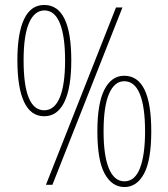

<svg xmlns="http://www.w3.org/2000/svg" viewBox="-20 -744 678 773"><path d="M158 -724Q267 -724 267 -501Q267 -390 239 -333Q211 -276 158 -276Q104 -276 77 -333.5Q50 -391 50 -502Q50 -610 77 -667Q104 -724 158 -724ZM473 -714 191 0H165L447 -714ZM159 -702Q119 -702 97 -652Q75 -602 75 -501Q75 -300 158 -300Q199 -300 220.5 -351Q242 -402 242 -501Q242 -599 221 -650.5Q200 -702 159 -702ZM480 -439Q589 -439 589 -216Q589 -99 560 -45Q531 9 481 9Q431 9 401.5 -44.5Q372 -98 372 -216Q372 -328 400.5 -383.5Q429 -439 480 -439ZM480 -417Q441 -417 419 -366.5Q397 -316 397 -215Q397 -117 418.5 -65.5Q440 -14 481 -14Q523 -14 543.5 -67Q564 -120 564 -215Q564 -314 543 -365.5Q522 -417 480 -417Z"/></svg>

Font: Noto Sans Georgian Condensed Thin
Style: Regular
Weight: 100
Width: 3
Designer: Monotype Design Team, Akaki Razmadze
Foundry: Google LLC
Version: Version 2.005; ttfautohint (v1.8.4.7-5d5b)